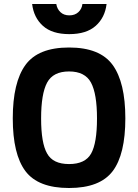

<svg xmlns="http://www.w3.org/2000/svg" viewBox="-20 -930 692 962"><path d="M216 -161Q245 -108 326 -108Q407 -108 436.5 -160.5Q466 -213 466 -336.5Q466 -460 436 -516Q406 -572 326 -572Q246 -572 216 -516Q186 -460 186 -336.5Q186 -213 216 -161ZM545 -73Q481 12 326 12Q171 12 107.5 -72.5Q44 -157 44 -337Q44 -517 107.5 -604.5Q171 -692 326 -692Q481 -692 544.5 -604.5Q608 -517 608 -337Q608 -157 545 -73ZM262 -910Q266 -885 283 -869Q300 -853 327.5 -853Q355 -853 372.5 -869Q390 -885 393 -910H514Q506 -842 459.5 -800.5Q413 -759 327 -759Q241 -759 195 -800.5Q149 -842 141 -910Z"/></svg>

Font: Titillium Web[RUS by Daymarius]
Style: Bold
Weight: 700
Designer: Cyrillization by Daymarius
Foundry: Cyrillization by Daymarius
Version: Version 1.002 September 11, 2018